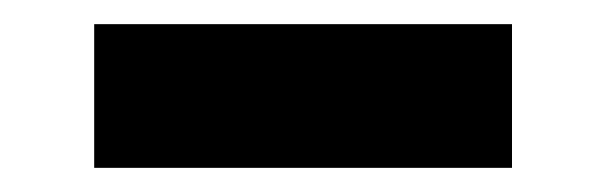

<svg xmlns="http://www.w3.org/2000/svg" viewBox="-20 -335 502 159"><path d="M58 -196H404V-315H58Z"/></svg>

Font: MV Cash SemiBold
Style: Regular
Weight: 600
Designer: Rodrigo Fuenzalida
Foundry: fragTYPE
Version: Version 1.100;Glyphs 3.1.2 (3151)